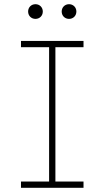

<svg xmlns="http://www.w3.org/2000/svg" viewBox="-20 -895 488 915"><path d="M149 -805C169 -805 184 -820 184 -840C184 -860 169 -875 149 -875C129 -875 114 -860 114 -840C114 -820 129 -805 149 -805ZM309 -805C329 -805 344 -820 344 -840C344 -860 329 -875 309 -875C289 -875 274 -860 274 -840C274 -820 289 -805 309 -805ZM378 -670V-700H80V-670H214V-30H80V0H378V-30H244V-670Z"/></svg>

Font: Space Cowgirl Thin
Style: Regular
Weight: 100
Designer: Valery Marier
Foundry: Valery Marier
Version: Version 1.000;hotconv 1.0.109;makeotfexe 2.5.65596